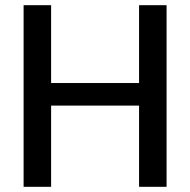

<svg xmlns="http://www.w3.org/2000/svg" viewBox="-20 -720 733 740"><path d="M71 0V-700H177V-400H516V-700H622V0H516V-313H177V0Z"/></svg>

Font: DeepMind Sans Medium
Style: Regular
Weight: 500
Designer: Jonny Pinhorn / Modifications: Colophon Foundry
Foundry: Colophon Foundry
Version: Version 1.002; ttfautohint (v1.8.2)